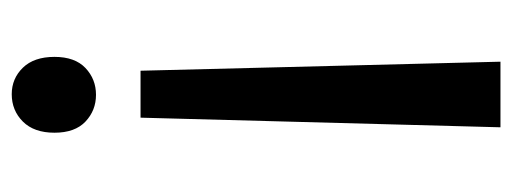

<svg xmlns="http://www.w3.org/2000/svg" viewBox="-286 -554 852 319"><g transform="rotate(90 139.5 -395.0)"><path d="M176 -203H98L83 -801H192ZM137 11Q111 11 93 -7.5Q75 -26 75 -60Q75 -94 93.5 -111.5Q112 -129 138 -129Q164 -129 182.5 -111.5Q201 -94 201 -60Q201 -26 182.5 -7.5Q164 11 137 11Z"/></g></svg>

Font: Yaldevi ExtraLight Medium
Style: Regular
Weight: 500
Version: Version 1.100